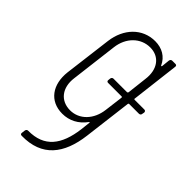

<svg xmlns="http://www.w3.org/2000/svg" viewBox="-220 -577 846 846"><g transform="rotate(45 202.5 -154.5)"><path d="M396 -263H335C333 -263 331 -265 332 -267L359 -492C360 -498 357 -502 351 -502H331C325 -502 321 -498 320 -492L316 -454C315 -450 312 -450 311 -453C294 -490 260 -510 217 -510C138 -510 80 -450 69 -363L41 -140C31 -55 74 6 153 6C197 6 235 -14 262 -51C264 -54 267 -54 266 -50L261 -5C247 104 201 166 100 165C94 165 90 169 89 175L87 191C86 197 89 201 96 201C223 203 283 125 299 -3L327 -229C327 -231 329 -233 331 -233H392C398 -233 403 -237 403 -243L405 -253C405 -259 402 -263 396 -263ZM167 -29C107 -29 71 -75 80 -142L107 -362C115 -429 162 -475 221 -475C279 -475 313 -429 304 -362L293 -267C292 -265 290 -263 288 -263H204C198 -263 194 -259 193 -253L192 -243C191 -237 194 -233 200 -233H285C287 -233 288 -231 288 -229L277 -142C269 -75 224 -29 167 -29Z"/></g></svg>

Font: Barlow Condensed ExtraLight
Style: Italic
Weight: 275
Width: 3
Italic angle: -7°
Designer: Jeremy Tribby
Foundry: Tribby Type
Version: Version 1.422;hotconv 1.0.109;makeotfexe 2.5.65596